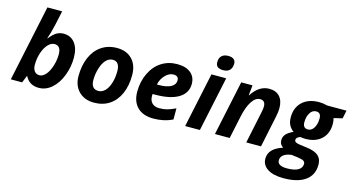

<svg xmlns="http://www.w3.org/2000/svg" viewBox="-99 -1184 3415 1848"><g transform="rotate(15 1608.5 -260.0)"><path d="M397 -556.2Q468.3 -556.2 509.5 -503.4Q550.8 -450.7 550.8 -357.9Q550.8 -265.1 517.6 -178.5Q484.4 -91.8 426.3 -41Q368.2 9.8 297.9 9.8Q203.1 9.8 163.1 -69.8H159.2L130.9 0H18.1L179.2 -759.8H326.2L295.9 -619.1Q275.9 -530.3 254.9 -473.1H258.8Q296.9 -521 328.4 -538.6Q359.9 -556.2 397 -556.2ZM337.9 -437Q304.7 -437 274.4 -405.3Q244.1 -373.5 224.6 -317.1Q205.1 -260.7 205.1 -194.8Q205.1 -155.8 223.1 -132.3Q241.2 -108.9 272.9 -108.9Q305.7 -108.9 335.4 -142.6Q365.2 -176.3 383.5 -235.1Q401.9 -293.9 401.9 -351.1Q401.9 -437 337.9 -437Z M988.3 -339.8Q988.3 -436 918.5 -436Q881.8 -436 852.8 -406.2Q823.7 -376.5 805.4 -318.8Q787.1 -261.2 787.1 -200.2Q787.1 -109.9 860.4 -109.9Q897 -109.9 926.3 -139.9Q955.6 -169.9 971.9 -223.4Q988.3 -276.9 988.3 -339.8ZM1136.2 -339.8Q1136.2 -236.8 1101.8 -157.2Q1067.4 -77.6 1002.4 -33.9Q937.5 9.8 848.1 9.8Q752.9 9.8 696 -47.6Q639.2 -105 639.2 -200.2Q639.2 -304.2 674.1 -385.5Q709 -466.8 774.9 -511.5Q840.8 -556.2 929.2 -556.2Q1024.9 -556.2 1080.6 -498.5Q1136.2 -440.9 1136.2 -339.8Z M1520 -450.2Q1477.1 -450.2 1439 -411.1Q1400.9 -372.1 1389.2 -315.9H1411.1Q1486.8 -315.9 1529.1 -339.6Q1571.3 -363.3 1571.3 -403.8Q1571.3 -450.2 1520 -450.2ZM1439.9 9.8Q1337.4 9.8 1280.8 -45.4Q1224.1 -100.6 1224.1 -201.2Q1224.1 -302.2 1264.4 -385.5Q1304.7 -468.8 1373.5 -512.5Q1442.4 -556.2 1529.3 -556.2Q1615.7 -556.2 1664.1 -516.4Q1712.4 -476.6 1712.4 -407.2Q1712.4 -315.9 1630.9 -266.4Q1549.3 -216.8 1397.9 -216.8H1373L1372.1 -206.5V-196.8Q1372.1 -152.3 1397.2 -126.7Q1422.4 -101.1 1469.2 -101.1Q1511.7 -101.1 1546.4 -110.4Q1581.1 -119.6 1630.4 -143.1V-32.2Q1546.4 9.8 1439.9 9.8Z M1894.5 -673.8Q1894.5 -716.3 1917.7 -738Q1940.9 -759.8 1983.4 -759.8Q2019 -759.8 2037.6 -744.6Q2056.2 -729.5 2056.2 -701.2Q2056.2 -662.1 2034.7 -637.9Q2013.2 -613.8 1968.3 -613.8Q1894.5 -613.8 1894.5 -673.8ZM1902.3 0H1755.4L1871.1 -545.9H2018.1Z M2511.2 0H2364.3L2431.2 -318.8Q2439 -352.1 2439 -377Q2439 -437 2386.2 -437Q2341.3 -437 2304.7 -381.3Q2268.1 -325.7 2247.1 -226.1L2199.2 0H2052.2L2168 -545.9H2280.3L2270 -444.8H2272.9Q2344.2 -556.2 2446.3 -556.2Q2513.7 -556.2 2550.5 -515.4Q2587.4 -474.6 2587.4 -398.9Q2587.4 -363.3 2576.2 -311Z M3217.3 -544.9 3200.2 -463.9 3115.2 -443.8Q3123 -418.5 3123 -386.2Q3123 -291 3064 -235.6Q3004.9 -180.2 2903.3 -180.2Q2874.5 -180.2 2855 -185.1Q2814 -171.9 2814 -147Q2814 -130.4 2828.6 -123Q2843.3 -115.7 2872.1 -111.8L2939 -103Q3018.6 -92.8 3054.9 -61.8Q3091.3 -30.8 3091.3 27.8Q3091.3 130.9 3015.1 185.5Q2939 240.2 2797.4 240.2Q2695.8 240.2 2638.9 203.4Q2582 166.5 2582 102.1Q2582 52.2 2615.5 16.4Q2648.9 -19.5 2720.2 -43Q2684.1 -65.9 2684.1 -107.9Q2684.1 -142.6 2705.8 -167.7Q2727.5 -192.9 2777.3 -215.8Q2745.6 -239.7 2730.5 -270.5Q2715.3 -301.3 2715.3 -345.2Q2715.3 -442.4 2776.6 -499.3Q2837.9 -556.2 2943.4 -556.2Q2983.9 -556.2 3024.4 -544.9ZM2816.4 2.9Q2764.6 9.8 2738 30.8Q2711.4 51.8 2711.4 84Q2711.4 140.1 2806.2 140.1Q2879.9 140.1 2917.5 118.2Q2955.1 96.2 2955.1 56.2Q2955.1 37.1 2939.2 26.9Q2923.3 16.6 2872.1 9.8ZM2938 -462.9Q2900.4 -462.9 2877.2 -425.5Q2854 -388.2 2854 -332Q2854 -273.9 2904.3 -273.9Q2940.9 -273.9 2963.6 -311.3Q2986.3 -348.6 2986.3 -405.8Q2986.3 -462.9 2938 -462.9Z"/></g></svg>

Font: TypoPRO Open Sans
Style: Bold Italic
Weight: 700
Italic angle: -12°
Foundry: Ascender Corporation
Version: Version 1.10